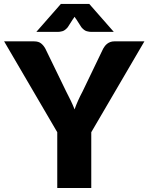

<svg xmlns="http://www.w3.org/2000/svg" viewBox="-34 -934 737 954"><path d="M419.5 -277V0H250.5V-277L-13.5 -728.5H135.5Q157.5 -728.5 170.2 -718.2Q183 -708 191.5 -692L294.5 -480Q307.5 -455 318 -433.2Q328.5 -411.5 336.5 -390.5Q344 -412 353.8 -433.8Q363.5 -455.5 376.5 -480L478.5 -692Q482 -698.5 487 -705Q492 -711.5 498.8 -716.8Q505.5 -722 514.2 -725.2Q523 -728.5 533.5 -728.5H683.5ZM531.5 -775.5H419.5Q410.5 -775.5 397.5 -778.8Q384.5 -782 370.5 -798.5L345.5 -837.5Q343 -841 340.8 -844Q338.5 -847 336.5 -850.5Q334.5 -847 332.2 -844Q330 -841 327.5 -837.5L302.5 -798.5Q288.5 -782 275.5 -778.8Q262.5 -775.5 253.5 -775.5H146.5L268.5 -914.5H409.5Z"/></svg>

Font: Lato ExtraBold
Style: Regular
Weight: 800
Designer: Lukasz Dziedzic with Adam Twardoch and Botio Nikoltchev
Foundry: tyPoland Lukasz Dziedzic
Version: Version 2.015; 2015-08-06; http://www.latofonts.com/